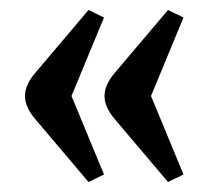

<svg xmlns="http://www.w3.org/2000/svg" viewBox="-20 -434 417 384"><path d="M211 -290 316 -414 347 -399 282 -242 347 -85 316 -70 211 -194Q189 -219 189 -242Q189 -265 211 -290ZM52 -290 157 -414 188 -399 123 -242 188 -85 157 -70 52 -194Q30 -219 30 -242Q30 -265 52 -290Z"/></svg>

Font: Imprima
Style: Regular
Weight: 400
Version: Version 1.001